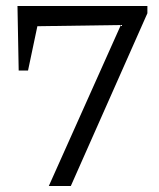

<svg xmlns="http://www.w3.org/2000/svg" viewBox="-20 -617 526 637"><path d="M42 -383 38 -597H469V-573L215 0H142L381 -534L104 -530L73 -383Z"/></svg>

Font: Piazzolla
Style: Regular
Weight: 400
Designer: Juan Pablo del Peral
Foundry: Huerta Tipografica
Version: Version 1.330